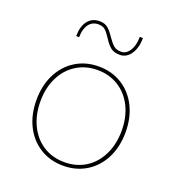

<svg xmlns="http://www.w3.org/2000/svg" viewBox="-129 -806 842 915"><g transform="rotate(20 292.0 -348.5)"><path d="M66 -247Q66 -320 94.5 -377Q123 -434 174.5 -466Q226 -498 292 -498Q358 -498 409.5 -466Q461 -434 489.5 -377Q518 -320 518 -247Q518 -173 489.5 -116Q461 -59 409.5 -27Q358 5 292 5Q226 5 174.5 -27Q123 -59 94.5 -116Q66 -173 66 -247ZM498 -247Q498 -315 472 -368Q446 -421 399 -450.5Q352 -480 292 -480Q232 -480 185 -450.5Q138 -421 112 -368Q86 -315 86 -247Q86 -179 112 -125.5Q138 -72 184.5 -42.5Q231 -13 292 -13Q353 -13 399.5 -42.5Q446 -72 472 -125.5Q498 -179 498 -247ZM284 -639Q268 -664 255.5 -675Q243 -686 221 -686Q190 -686 172.5 -662Q155 -638 155 -597H140Q140 -646 161.5 -674Q183 -702 221 -702Q248 -702 264 -688.5Q280 -675 297 -649Q314 -624 328 -612Q342 -600 366 -600Q392 -600 409 -627Q426 -654 426 -697H442Q442 -647 420.5 -615.5Q399 -584 365 -584Q335 -584 318 -598Q301 -612 284 -639Z"/></g></svg>

Font: Hanken Grotesk Thin
Style: Regular
Weight: 100
Designer: Alfredo Marco Pradil
Foundry: Hanken Design Co.
Version: Version 3.014